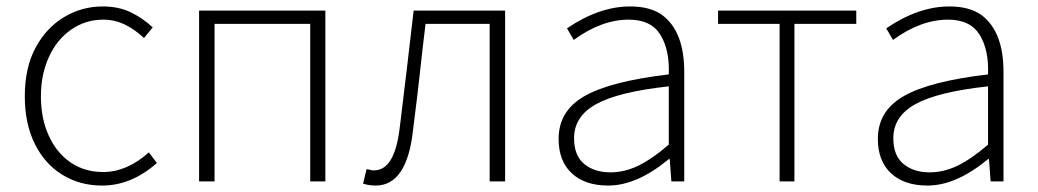

<svg xmlns="http://www.w3.org/2000/svg" viewBox="-20 -563 3223 596"><path d="M57 -264Q57 -354 91 -416Q124 -477 179 -510Q234 -543 299 -543Q348 -543 385.5 -525Q423 -507 454 -478L427 -445Q398 -472 367 -487Q336 -502 300 -502Q246 -502 201.5 -471.5Q157 -441 132 -386.5Q107 -332 107 -264Q107 -195 131.5 -141.5Q156 -88 199.5 -58.5Q243 -29 300 -29Q374 -29 442 -90L467 -57Q388 13 297 13Q228 13 173.5 -20.5Q119 -54 88 -116.5Q57 -179 57 -264Z M598 -530H990V0H943V-489H646V0H598Z M1107 7 1118 -38 1128 -36Q1134 -34 1140 -34Q1173 -34 1193 -67Q1213 -100 1221 -168L1243 -350L1264 -530H1548V0H1500V-489H1301Q1294 -434 1282 -324Q1277 -277 1262 -158Q1243 13 1146 13Q1125 13 1107 7Z M1714 -132Q1714 -219 1795 -265Q1876 -311 2056 -332Q2059 -408 2030 -455Q2001 -502 1932 -502Q1847 -502 1761 -439L1740 -475Q1840 -543 1936 -543Q1999 -543 2036 -516Q2104 -465 2104 -340V0H2064L2059 -69H2056Q1957 13 1868 13Q1796 13 1755 -25Q1714 -63 1714 -132ZM2056 -114V-295Q1900 -278 1831 -240Q1762 -202 1762 -134Q1762 -80 1793.5 -54Q1825 -28 1875 -28Q1919 -28 1962 -49Q2005 -70 2056 -114Z M2400 -489H2209V-530H2638V-489H2446V0H2400Z M2705 -132Q2705 -219 2786 -265Q2867 -311 3047 -332Q3050 -408 3021 -455Q2992 -502 2923 -502Q2838 -502 2752 -439L2731 -475Q2831 -543 2927 -543Q2990 -543 3027 -516Q3095 -465 3095 -340V0H3055L3050 -69H3047Q2948 13 2859 13Q2787 13 2746 -25Q2705 -63 2705 -132ZM3047 -114V-295Q2891 -278 2822 -240Q2753 -202 2753 -134Q2753 -80 2784.5 -54Q2816 -28 2866 -28Q2910 -28 2953 -49Q2996 -70 3047 -114Z"/></svg>

Font: Merged Yaku Han JP ExtraLight
Style: Regular
Weight: 250
Designer: Ryoko NISHIZUKA 西塚涼子 (kana, bopomofo & ideographs); Paul D. Hunt (Latin, Greek & Cyrillic); Sandoll Communications 산돌커뮤니
Foundry: Adobe
Version: Version 2.004